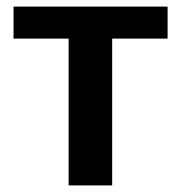

<svg xmlns="http://www.w3.org/2000/svg" viewBox="-20 -562 549 582"><path d="M488 -445H320V0H188V-445H21V-542H488Z"/></svg>

Font: Noto Sans Display SemiBold
Style: Regular
Weight: 600
Designer: Monotype Design Team
Foundry: Monotype Imaging Inc.
Version: Version 2.003